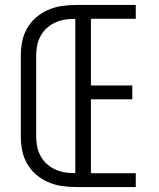

<svg xmlns="http://www.w3.org/2000/svg" viewBox="-20 -755 640 775"><path d="M284 0V-735H528V-679H347V-410H514V-354H347V-56H528V0ZM284 0Q256 0 227.5 -4.5Q199 -9 173 -20.5Q147 -32 125 -51Q103 -70 89 -95Q75 -120 69.5 -148Q64 -176 64 -205V-530Q64 -559 69.5 -587Q75 -615 89 -640Q103 -665 125 -684Q147 -703 173 -714.5Q199 -726 227.5 -730.5Q256 -735 284 -735V-679Q264 -679 243.5 -676Q223 -673 204 -664.5Q185 -656 169.5 -642Q154 -628 144 -610Q134 -592 130 -571.5Q126 -551 126 -530V-205Q126 -184 130 -163.5Q134 -143 144 -125Q154 -107 169.5 -93Q185 -79 204 -70.5Q223 -62 243.5 -59Q264 -56 284 -56Z"/></svg>

Font: Iosevka Light Extended
Style: Regular
Weight: 300
Width: 7
Monospace: yes
Designer: Belleve Invis
Foundry: Belleve Invis
Version: Version 32.5.0; ttfautohint (v1.8.4)